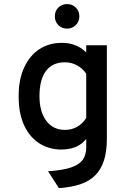

<svg xmlns="http://www.w3.org/2000/svg" viewBox="-20 -738 656 963"><path d="M275.5 205.5 221 121Q296 116 337.5 101.5Q379 87 395.8 62.2Q412.5 37.5 412.5 1V-41Q390 -13.5 359.2 -0.8Q328.5 12 286.5 12Q227 12 178.8 -18Q130.5 -48 102 -107.5Q73.5 -167 73.5 -256Q73.5 -339.5 101 -399.2Q128.5 -459 177 -491Q225.5 -523 289 -523Q320 -523 343.8 -515.8Q367.5 -508.5 384.2 -497.5Q401 -486.5 412.5 -475V-511H516V-42.5Q516 22 501.2 67.5Q486.5 113 456.8 142.2Q427 171.5 381.8 186.5Q336.5 201.5 275.5 205.5ZM305.5 -86.5Q339.5 -86.5 367 -102Q394.5 -117.5 412.5 -146.5V-368Q396.5 -393 368.2 -409.2Q340 -425.5 305.5 -425.5Q242.5 -425.5 210.2 -381.8Q178 -338 178 -256Q178 -177.5 212.2 -132Q246.5 -86.5 305.5 -86.5ZM316 -594.5Q290 -594.5 272.5 -612.2Q255 -630 255 -656Q255 -682.5 272.5 -700Q290 -717.5 316 -717.5Q342.5 -717.5 360.2 -700Q378 -682.5 378 -656Q378 -630 360.2 -612.2Q342.5 -594.5 316 -594.5Z"/></svg>

Font: Overpass Mono SemiBold
Style: Regular
Weight: 600
Monospace: yes
Designer: Delve Withrington, Dave Bailey
Foundry: Delve Fonts LLC
Version: Version 4.000